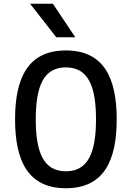

<svg xmlns="http://www.w3.org/2000/svg" viewBox="-20 -984 700 1020"><path d="M330 16C530 16 600 -128 600 -350C600 -572 530 -716 330 -716C130 -716 60 -572 60 -350C60 -128 130 16 330 16ZM140 -964 279 -786H380L261 -964ZM170 -350C170 -525 211 -626 330 -626C449 -626 490 -525 490 -350C490 -175 449 -74 330 -74C211 -74 170 -175 170 -350Z"/></svg>

Font: Uncut Plan8
Style: Regular
Weight: 400
Designer: Kasper Nordkvist
Foundry: UNCUT.wtf
Version: Version 1.002;Glyphs 3.1.2 (3151)